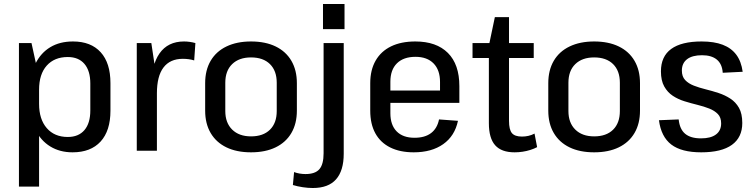

<svg xmlns="http://www.w3.org/2000/svg" viewBox="-20 -756 3783 963"><path d="M344 8Q280 8 232 -21.5Q184 -51 158 -105Q132 -159 132 -233V-311Q132 -385 158.5 -438Q185 -491 232.5 -519.5Q280 -548 346 -548Q436 -548 485 -494Q534 -440 534 -339V-201Q534 -100 484.5 -46Q435 8 344 8ZM75 -540H138L176 -366V180H75ZM320 -69Q374 -69 403.5 -103.5Q433 -138 433 -202V-337Q433 -401 403.5 -435.5Q374 -470 320 -470Q253 -470 214.5 -427Q176 -384 176 -306V-235Q176 -158 214.5 -113.5Q253 -69 320 -69Z M666 -540H739L767 -354V0H666ZM738 -312Q738 -428 780 -488Q822 -548 903 -548Q917 -548 931.5 -546Q946 -544 960 -540L954 -453Q928 -461 897 -461Q833 -461 800 -417.5Q767 -374 767 -288Z M1239 8Q1167 8 1115.5 -17Q1064 -42 1036.5 -89Q1009 -136 1009 -201V-339Q1009 -404 1036.5 -451Q1064 -498 1116 -523Q1168 -548 1239 -548Q1311 -548 1362.5 -523Q1414 -498 1441.5 -451Q1469 -404 1469 -339V-201Q1469 -136 1441.5 -89Q1414 -42 1362.5 -17Q1311 8 1239 8ZM1239 -72Q1300 -72 1334 -105.5Q1368 -139 1368 -199V-341Q1368 -401 1334 -434.5Q1300 -468 1239 -468Q1179 -468 1144.5 -434.5Q1110 -401 1110 -341V-199Q1110 -140 1144.5 -106Q1179 -72 1239 -72Z M1549 187Q1525 187 1498.5 183Q1472 179 1449 172L1455 107Q1468 112 1483 114.5Q1498 117 1512 117Q1561 117 1582 92.5Q1603 68 1603 13V-540H1704V15Q1704 100 1665.5 143.5Q1627 187 1549 187ZM1708 -736V-610H1600V-736Z M2055 8Q1986 8 1937 -16.5Q1888 -41 1862.5 -87.5Q1837 -134 1837 -201V-339Q1837 -405 1864 -452Q1891 -499 1941.5 -523.5Q1992 -548 2063 -548Q2169 -548 2226.5 -490.5Q2284 -433 2284 -324V-240H1919V-302H2203L2187 -273V-345Q2187 -405 2154.5 -438Q2122 -471 2064 -471Q2004 -471 1971 -438.5Q1938 -406 1938 -346V-188Q1938 -129 1969.5 -97Q2001 -65 2059 -65Q2111 -65 2142 -88.5Q2173 -112 2182 -157L2277 -150Q2261 -74 2203 -33Q2145 8 2055 8Z M2561 8Q2495 8 2463.5 -27.5Q2432 -63 2432 -138V-527L2462 -670H2533V-150Q2533 -106 2547.5 -88.5Q2562 -71 2598 -71Q2614 -71 2630 -74.5Q2646 -78 2661 -86L2674 -18Q2659 -10 2640 -4Q2621 2 2601 5Q2581 8 2561 8ZM2350 -540H2657V-465H2350Z M2960 8Q2888 8 2836.5 -17Q2785 -42 2757.5 -89Q2730 -136 2730 -201V-339Q2730 -404 2757.5 -451Q2785 -498 2837 -523Q2889 -548 2960 -548Q3032 -548 3083.5 -523Q3135 -498 3162.5 -451Q3190 -404 3190 -339V-201Q3190 -136 3162.5 -89Q3135 -42 3083.5 -17Q3032 8 2960 8ZM2960 -72Q3021 -72 3055 -105.5Q3089 -139 3089 -199V-341Q3089 -401 3055 -434.5Q3021 -468 2960 -468Q2900 -468 2865.5 -434.5Q2831 -401 2831 -341V-199Q2831 -140 2865.5 -106Q2900 -72 2960 -72Z M3497 8Q3398 8 3347 -31Q3296 -70 3285 -153L3384 -157Q3389 -108 3416.5 -85Q3444 -62 3496 -62Q3545 -62 3571 -81.5Q3597 -101 3597 -137Q3597 -167 3580.5 -184Q3564 -201 3537.5 -211.5Q3511 -222 3478.5 -230Q3446 -238 3413.5 -248Q3381 -258 3354.5 -275.5Q3328 -293 3311.5 -322.5Q3295 -352 3295 -398Q3295 -473 3346.5 -510.5Q3398 -548 3499 -548Q3562 -548 3605 -531.5Q3648 -515 3673 -481.5Q3698 -448 3705 -396L3605 -391Q3602 -435 3575.5 -457Q3549 -479 3501 -479Q3452 -479 3426 -459Q3400 -439 3400 -402Q3400 -372 3416.5 -354.5Q3433 -337 3460 -326.5Q3487 -316 3519.5 -308Q3552 -300 3584 -289.5Q3616 -279 3643 -261.5Q3670 -244 3686.5 -215Q3703 -186 3703 -139Q3703 -67 3651 -29.5Q3599 8 3497 8Z"/></svg>

Font: Pathway Extreme SemiCondensed Medium
Style: Regular
Weight: 500
Width: 4
Version: Version 1.001;gftools[0.9.26]